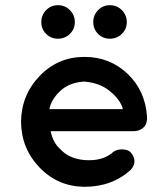

<svg xmlns="http://www.w3.org/2000/svg" viewBox="-20 -719 624 739"><path d="M305 0Q203 -1 132.5 -74Q62 -147 61 -250Q62 -353 132.5 -426.5Q203 -500 305 -500Q403 -500 471.5 -434.5Q540 -369 546 -268V-263Q546 -256 545 -254Q543 -236 528.5 -225Q514 -214 493 -214H175Q184 -171 209 -148Q244 -108 305 -103Q369 -98 409 -128Q424 -144 449 -144Q474 -144 484 -131Q496 -118 497.5 -101Q499 -84 484 -66Q412 0 305 0ZM305 -405Q247 -402 212 -369Q177 -336 170 -299H453Q444 -334 404.5 -367Q365 -400 305 -405ZM157.5 -588.5Q139 -607 139 -634Q139 -661 157.5 -680Q176 -699 203 -699Q230 -699 249 -680Q268 -661 268 -634Q268 -607 249 -588.5Q230 -570 203 -570Q176 -570 157.5 -588.5ZM357.5 -588.5Q339 -607 339 -634Q339 -661 357.5 -680Q376 -699 403 -699Q430 -699 449 -680Q468 -661 468 -634Q468 -607 449 -588.5Q430 -570 403 -570Q376 -570 357.5 -588.5Z"/></svg>

Font: Quicksand
Style: Bold
Weight: 700
Designer: Andrew Paglinawan
Foundry: Andrew Paglinawan
Version: 1.002